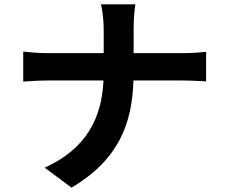

<svg xmlns="http://www.w3.org/2000/svg" viewBox="-20 -809 1040 885"><path d="M596 -564V-671C596 -702 598 -757 604 -789H445C454 -757 458 -705 458 -672V-564H198C158 -564 117 -568 87 -571V-433C118 -435 158 -438 202 -438H457C449 -269 382 -125 186 -36L310 56C526 -73 589 -237 595 -438H820C860 -438 909 -435 930 -434V-570C909 -568 867 -564 821 -564Z"/></svg>

Font: Noto Sans Japanese Bold
Style: Bold
Weight: 700
Designer: Ryoko NISHIZUKA (kana & ideographs); Paul D. Hunt (Latin, Greek & Cyrillic); Wenlong ZHANG (bopomofo); Sandoll Communica
Foundry: Adobe Systems Incorporated
Version: Version 1.000;PS 1;hotconv 1.0.78;makeotf.lib2.5.61930